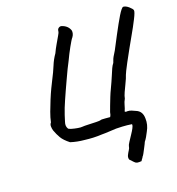

<svg xmlns="http://www.w3.org/2000/svg" viewBox="-125 -754 1005 1092"><g transform="rotate(-15 377.5 -208.5)"><path d="M574 228Q558 231 548.5 230Q539 229 531 221.5Q523 214 508 201Q503 188 508 175Q513 162 519.5 150Q526 138 526 129Q526 122 535 105Q544 88 555 68Q566 48 571 36Q574 29 575.5 23Q577 17 576 11Q547 9 518.5 10Q490 11 482 12Q458 15 442 17.5Q426 20 416 21Q406 22 396 23Q367 27 342.5 28Q318 29 292 28Q249 28 209 19Q175 -3 160 -24Q145 -45 133 -71Q128 -84 127 -96.5Q126 -109 133 -118Q136 -145 145 -178Q154 -211 164.5 -244.5Q175 -278 185 -304.5Q195 -331 200 -343Q221 -394 231 -427Q241 -460 259 -491Q268 -516 279 -539Q290 -562 300 -584Q304 -592 306 -598Q308 -604 308 -610Q308 -621 316.5 -627.5Q325 -634 335 -631Q352 -627 364.5 -617Q377 -607 383 -592Q385 -584 383.5 -574Q382 -564 376 -554Q372 -549 365.5 -536Q359 -523 351 -505Q343 -487 335 -467.5Q327 -448 321 -431Q313 -413 303 -386.5Q293 -360 282.5 -330.5Q272 -301 261.5 -272Q251 -243 243 -218.5Q235 -194 230 -178Q224 -158 219.5 -138.5Q215 -119 211 -100Q205 -76 217 -60Q219 -56 236 -52.5Q253 -49 272 -47.5Q291 -46 300 -48Q311 -50 335.5 -51Q360 -52 382 -53.5Q404 -55 408 -57Q411 -59 418.5 -59.5Q426 -60 437.5 -60Q449 -60 466 -60Q470 -68 471 -73Q472 -78 473 -87Q476 -99 482.5 -122Q489 -145 496.5 -170Q504 -195 510 -210Q527 -256 535.5 -283Q544 -310 549.5 -325.5Q555 -341 563 -353Q568 -377 579 -397.5Q590 -418 598 -439Q612 -473 625 -503.5Q638 -534 649.5 -560Q661 -586 670.5 -605Q680 -624 687.5 -635Q695 -646 700 -647Q716 -647 733.5 -634Q751 -621 754 -613Q756 -609 752.5 -595.5Q749 -582 741 -562.5Q733 -543 723.5 -520.5Q714 -498 703 -475Q689 -444 673.5 -410Q658 -376 641 -336Q631 -313 622.5 -291Q614 -269 609 -248Q606 -238 598 -217.5Q590 -197 582.5 -175.5Q575 -154 574 -140Q566 -123 563 -104.5Q560 -86 554 -69Q558 -66 561.5 -66Q565 -66 569 -67Q582 -68 594 -64Q606 -60 617 -56Q654 -45 658 -1Q663 37 646 74Q640 89 634 102Q628 115 620 127Q620 128 616 138.5Q612 149 606 163Q600 177 595 189Q590 201 586 205Q584 211 580 216.5Q576 222 574 228Z"/></g></svg>

Font: Caveat SemiBold
Style: Regular
Weight: 600
Designer: Pablo Impallari
Foundry: Pablo Impallari
Version: Version 2.000